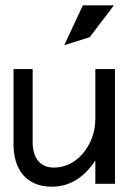

<svg xmlns="http://www.w3.org/2000/svg" viewBox="-20 -692 490 723"><path d="M222 -522 318 -552 409 -672H292ZM31 -432V-148C31 -53 80 11 175 11C253 11 304 -35 339 -87V0H413V-432H339V-245C339 -189 318 -144 291 -113C267 -85 231 -61 183 -61C128 -61 103 -101 103 -156V-432Z"/></svg>

Font: Charger
Style: Regular
Weight: 400
Designer: Jasper
Foundry: Cannot Into Space Fonts
Version: Version 0.98